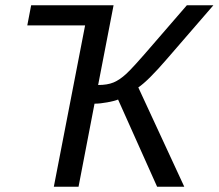

<svg xmlns="http://www.w3.org/2000/svg" viewBox="-20 -708 829 728"><path d="M98.1 -688H410.6L352.1 -385.7Q387.2 -385.7 410.4 -395.3Q433.6 -404.8 459.5 -428.7Q485.4 -452.6 559.6 -539.1L688.5 -688H789.1L613.8 -485.4Q542 -401.9 504.4 -376.5L678.7 0H575.7L427.7 -330.6Q415 -325.2 387.5 -320.1Q359.9 -314.9 338.4 -314.9L277.8 0H184.1L302.7 -611.8H83.5Z"/></svg>

Font: Liberation Sans
Style: Italic
Weight: 400
Italic angle: -12°
Designer: Steve Matteson
Foundry: Ascender Corporation
Version: Version 2.1.5